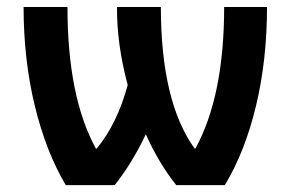

<svg xmlns="http://www.w3.org/2000/svg" viewBox="-20 -540 848 560"><path d="M549.8 -106.4Q633.8 -259.8 633.8 -519.5H758.8Q758.8 -365.2 726.6 -231Q694.3 -96.7 635.7 0H494.1Q443.4 -63.5 405.3 -148.4Q366.2 -65.4 314.5 0H171.9Q114.3 -96.7 81.5 -231.4Q48.8 -366.2 48.8 -519.5H176.8Q176.8 -257.8 259.8 -106.4H261.7Q321.3 -177.7 352.5 -292Q320.3 -412.1 321.3 -519.5H449.2Q449.2 -243.2 547.9 -106.4Z"/></svg>

Font: Mgen+ 1c bold
Style: Bold
Weight: 700
Designer: [Source Han Sans]
Ryoko NISHIZUKA  (kana & ideographs); Paul D. Hunt (Latin, Greek & Cyrillic); Wenlong ZHANG  (bopomofo
Version: Version 1.059.20150602